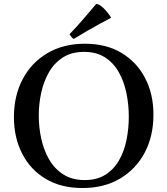

<svg xmlns="http://www.w3.org/2000/svg" viewBox="-20 -931 842 966"><path d="M752 -354Q752 -246 708 -163Q664 -80 584 -32.5Q504 15 395 15Q287 15 210 -31Q133 -77 91.5 -158Q50 -239 50 -342Q50 -449 94 -532.5Q138 -616 218.5 -663.5Q299 -711 407 -711Q514 -711 591 -665Q668 -619 710 -538.5Q752 -458 752 -354ZM628 -344Q628 -405 616 -463Q604 -521 577.5 -568Q551 -615 508 -642.5Q465 -670 403 -670Q340 -670 296.5 -642Q253 -614 226.5 -568Q200 -522 187.5 -465Q175 -408 175 -349Q175 -291 187.5 -233.5Q200 -176 227 -129Q254 -82 298.5 -53.5Q343 -25 406 -25Q468 -25 510.5 -52Q553 -79 579 -124.5Q605 -170 616.5 -227Q628 -284 628 -344ZM538 -844V-841Q516 -830 482.5 -811.5Q449 -793 413.5 -772.5Q378 -752 351 -735Q340 -741 330 -759Q364 -794 400 -836Q436 -878 464 -911Q480 -911 501.5 -889.5Q523 -868 538 -844Z"/></svg>

Font: Tiro Bangla
Style: Regular
Weight: 400
Designer: Bangla: John Hudson & Fiona Ross. Latin: John Hudson.
Foundry: Tiro Typeworks Ltd.
Version: Version 1.60